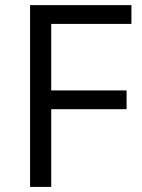

<svg xmlns="http://www.w3.org/2000/svg" viewBox="-20 -734 556 754"><path d="M181.2 0H98.1V-713.9H496.1V-640.1H181.2V-378.9H477.1V-305.2H181.2Z"/></svg>

Font: OpenSans
Style: Regular
Weight: 400
Foundry: Ascender Corporation
Version: Version 1.10